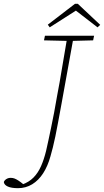

<svg xmlns="http://www.w3.org/2000/svg" viewBox="-89 -863 544 1004"><path d="M-69 89Q-66 80 -56 73.5Q-46 67 -33 67Q-22 67 -13 70.5Q-4 74 7 81Q18 88 35 102H32H37H27Q63 89 86.5 65Q110 41 125.5 6Q141 -29 152 -74Q158 -100 164.5 -130.5Q171 -161 178.5 -197Q186 -233 194 -274.5Q202 -316 210 -364Q223 -431 235.5 -508Q248 -585 264 -676H297L233 -322Q223 -267 215 -224.5Q207 -182 200.5 -150Q194 -118 187.5 -92.5Q181 -67 175 -46Q161 5 137 42.5Q113 80 79.5 100.5Q46 121 5 121Q-29 121 -48 112.5Q-67 104 -69 89ZM141 -652 146 -676H403L398 -652L283 -649H268ZM318 -843 435 -733 421 -720 302 -812H315L171 -720L161 -734L303 -843Z"/></svg>

Font: Source Serif 4 ExtraLight
Style: Italic
Weight: 250
Italic angle: -12°
Designer: Frank Grießhammer
Foundry: Adobe Systems Incorporated
Version: Version 4.004;hotconv 1.0.116;makeotfexe 2.5.65601